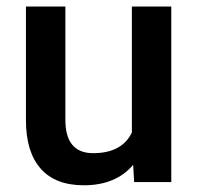

<svg xmlns="http://www.w3.org/2000/svg" viewBox="-20 -548 596 578"><path d="M380.9 -51.8Q328.6 9.8 232.4 9.8Q146.5 9.8 102.3 -40.5Q58.1 -90.8 58.1 -186V-528.3H176.8V-187.5Q176.8 -86.9 260.3 -86.9Q346.7 -86.9 377 -148.9V-528.3H495.6V0H383.8Z"/></svg>

Font: Vazir Medium FD-UI
Style: Medium-FD-UI
Weight: 500
Designer: Saber Rastikerdar
Foundry: Saber Rastikerdar
Version: Version 30.1.0